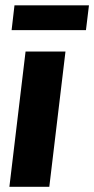

<svg xmlns="http://www.w3.org/2000/svg" viewBox="-20 -716 361 736"><path d="M16 0ZM231 -518.5 169 0H16L78 -518.5ZM35.5 -695.5H321L309.5 -600.5H24.5Z"/></svg>

Font: Lato Black
Style: Italic
Weight: 900
Italic angle: -7°
Designer: Lukasz Dziedzic
Foundry: tyPoland Lukasz Dziedzic
Version: Version 2.007; 2014-02-27